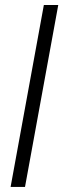

<svg xmlns="http://www.w3.org/2000/svg" viewBox="-20 -721 273 761"><path d="M79.1 20H22L153.8 -701.2H210.9Z"/></svg>

Font: Stint Ultra Condensed
Style: Regular
Weight: 400
Width: 1
Designer: Astigmatic (AOETI)
Foundry: Astigmatic (AOETI)
Version: Version 1.000